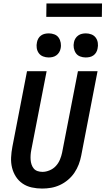

<svg xmlns="http://www.w3.org/2000/svg" viewBox="-20 -1084 613 1116"><path d="M225 12Q194 12 164.5 5.5Q135 -1 111.5 -17Q88 -33 72.5 -57Q57 -81 50 -109.5Q43 -138 44.5 -169Q46 -200 52 -231L137 -670H251L162 -213Q159 -198 158 -183.5Q157 -169 158 -155Q159 -141 163.5 -127.5Q168 -114 176.5 -104Q185 -94 198.5 -89.5Q212 -85 227 -85Q247 -85 268.5 -94Q290 -103 305 -119.5Q320 -136 328.5 -156.5Q337 -177 341 -197L433 -670H547L452 -179Q447 -153 437.5 -128Q428 -103 412.5 -80Q397 -57 375 -38.5Q353 -20 328 -8.5Q303 3 277 7.5Q251 12 225 12ZM478 -750Q461 -750 445.5 -756Q430 -762 421 -775Q412 -788 409 -805Q406 -822 410 -839Q412 -850 418.5 -860.5Q425 -871 435 -878Q445 -885 456.5 -887.5Q468 -890 479 -890Q496 -890 511.5 -884Q527 -878 536.5 -865Q546 -852 548.5 -835Q551 -818 547 -801Q545 -790 539 -779.5Q533 -769 523 -762Q513 -755 501.5 -752.5Q490 -750 478 -750ZM263 -750Q246 -750 230.5 -756Q215 -762 205.5 -775Q196 -788 193.5 -805Q191 -822 195 -839Q197 -850 203 -860.5Q209 -871 219 -878Q229 -885 240.5 -887.5Q252 -890 264 -890Q281 -890 296.5 -884Q312 -878 321 -865Q330 -852 333 -835Q336 -818 332 -801Q330 -790 323.5 -779.5Q317 -769 307 -762Q297 -755 285.5 -752.5Q274 -750 263 -750ZM572 -986H249L250 -1064H573Z"/></svg>

Font: Lode
Style: Bold Italic
Weight: 700
Italic angle: -11°
Monospace: yes
Designer: Belleve Invis
Foundry: Belleve Invis
Version: Version 29.2.0; ttfautohint (v1.8.3)